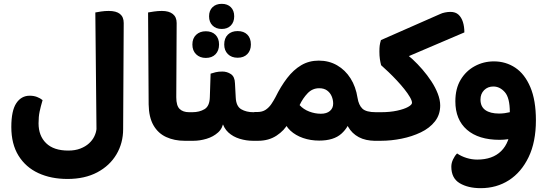

<svg xmlns="http://www.w3.org/2000/svg" viewBox="-20 -734 2856 1001"><path d="M622 -61Q622 12 587 71Q552 130 487 164.5Q422 199 332 199Q246 199 180 168.5Q114 138 76.5 77.5Q39 17 39 -72Q39 -157 65 -196Q91 -235 135 -235Q156 -235 173 -228.5Q190 -222 202 -212Q192 -178 186.5 -152Q181 -126 181 -91Q181 -26 220.5 12.5Q260 51 336 51Q372 51 399 40.5Q426 30 444 13.5Q462 -3 471.5 -22.5Q481 -42 483 -61L477 -669Q487 -671 506.5 -674Q526 -677 547 -677Q625 -677 625 -614Z M901 -614 899 -227Q899 -183 916.5 -166Q934 -149 966 -149H983V0H943Q889 0 846.5 -19.5Q804 -39 780 -81Q756 -123 755 -190L752 -669Q763 -671 783 -674Q803 -677 824 -677Q861 -677 881 -661Q901 -645 901 -614ZM983 0V-149Q991 -135 995.5 -117Q1000 -99 1000 -75Q1000 -51 995.5 -31.5Q991 -12 983 0Z M959 0V-149H983Q1020 -149 1046.5 -165Q1073 -181 1074 -228L1078 -350Q1090 -354 1104.5 -357.5Q1119 -361 1139 -361Q1164 -361 1184 -347.5Q1204 -334 1205 -300L1209 -226Q1211 -180 1237.5 -164.5Q1264 -149 1301 -149H1322V0H1299Q1264 0 1229.5 -10.5Q1195 -21 1170.5 -43.5Q1146 -66 1137 -103L1146 -104Q1142 -66 1117 -43.5Q1092 -21 1057 -10.5Q1022 0 988 0ZM1322 0V-149Q1330 -136 1334.5 -117.5Q1339 -99 1339 -75Q1339 -51 1334.5 -32Q1330 -13 1322 0ZM1136 -583Q1106 -583 1088 -601Q1070 -619 1070 -649Q1070 -679 1088 -696.5Q1106 -714 1136 -714Q1166 -714 1183.5 -696.5Q1201 -679 1201 -649Q1201 -619 1183.5 -601Q1166 -583 1136 -583ZM1053 -432Q1022 -432 1002.5 -451Q983 -470 983 -502Q983 -534 1002.5 -552.5Q1022 -571 1053 -571Q1085 -571 1103.5 -552.5Q1122 -534 1122 -502Q1122 -470 1103.5 -451Q1085 -432 1053 -432ZM1219 -433Q1187 -433 1168 -452Q1149 -471 1149 -502Q1149 -535 1168 -553.5Q1187 -572 1219 -572Q1251 -572 1269.5 -553.5Q1288 -535 1288 -502Q1288 -471 1269.5 -452Q1251 -433 1219 -433Z M1306 0V-150H1321Q1348 -150 1365.5 -162Q1383 -174 1395 -192Q1407 -210 1416 -227Q1444 -284 1477 -327Q1510 -370 1550.5 -394Q1591 -418 1642 -418Q1695 -418 1737.5 -393.5Q1780 -369 1807.5 -325.5Q1835 -282 1844 -224Q1850 -186 1869.5 -167.5Q1889 -149 1940 -149H1943V0H1937Q1886 0 1850.5 -19Q1815 -38 1795 -73Q1775 -108 1770 -157L1810 -125Q1800 -73 1760 -37Q1720 -1 1644 -1Q1599 -1 1560 -14.5Q1521 -28 1494 -53Q1467 -78 1458 -114L1483 -92Q1463 -54 1422 -27Q1381 0 1325 0ZM1653 -141Q1683 -141 1700 -155.5Q1717 -170 1717 -194Q1717 -214 1709 -232.5Q1701 -251 1685 -262.5Q1669 -274 1644 -274Q1609 -274 1584 -248Q1559 -222 1542 -186Q1562 -164 1592 -152.5Q1622 -141 1653 -141ZM1943 0V-149Q1951 -136 1955.5 -117.5Q1960 -99 1960 -75Q1960 -51 1955.5 -32Q1951 -13 1943 0Z M2275 -184Q2275 -136 2247.5 -101Q2220 -66 2174 -44Q2128 -22 2073.5 -11Q2019 0 1965 0H1927V-149H1966Q2013 -149 2050 -157Q2087 -165 2107.5 -176.5Q2128 -188 2128 -198Q2128 -209 2117 -228Q2106 -247 2088 -269.5Q2070 -292 2048.5 -315Q2027 -338 2005.5 -358.5Q1984 -379 1967 -394Q1963 -409 1960.5 -426Q1958 -443 1958 -465Q1958 -484 1959.5 -496Q1961 -508 1966 -525L2275 -661Q2285 -666 2300 -669Q2315 -672 2328 -672Q2355 -672 2370.5 -657.5Q2386 -643 2393.5 -619Q2401 -595 2401 -565L2073 -425L2084 -462Q2106 -448 2131.5 -424.5Q2157 -401 2182.5 -371.5Q2208 -342 2229 -310Q2250 -278 2262.5 -245.5Q2275 -213 2275 -184Z M2486 247Q2420 247 2376.5 221Q2333 195 2333 135Q2333 116 2342 97Q2351 78 2363 66Q2385 81 2412.5 89.5Q2440 98 2468 98Q2548 98 2593 53.5Q2638 9 2643 -76L2774 -107Q2774 6 2736 85Q2698 164 2633.5 205.5Q2569 247 2486 247ZM2555 -414Q2617 -414 2666.5 -381Q2716 -348 2745 -279.5Q2774 -211 2774 -107L2672 -16Q2653 -12 2630 -8.5Q2607 -5 2585 -5Q2475 -5 2414.5 -57.5Q2354 -110 2354 -206Q2354 -272 2381.5 -318Q2409 -364 2455 -389Q2501 -414 2555 -414ZM2552 -283Q2523 -283 2504 -264Q2485 -245 2485 -215Q2485 -178 2510.5 -160Q2536 -142 2582 -142Q2597 -142 2611.5 -144Q2626 -146 2638 -149Q2638 -224 2612 -253.5Q2586 -283 2552 -283Z"/></svg>

Font: Baloo Bhaijaan 2
Style: Bold
Weight: 700
Designer: Sanskriti Dholi, Noopur Datye and Ek Type
Foundry: Ek Type
Version: Version 1.701